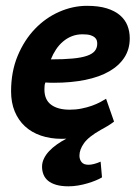

<svg xmlns="http://www.w3.org/2000/svg" viewBox="-20 -472 484 669"><path d="M377.4 -48.3Q367.2 -40.5 355.7 -33.4Q344.2 -26.4 331.1 -19.5Q288.6 4.4 272.7 26.9Q256.8 49.3 256.8 70.3Q256.8 83.5 264.2 92.8Q271.5 102.1 288.6 102.1Q296.9 102.1 307.4 99.4Q317.9 96.7 330.6 91.3L335.4 146Q326.7 151.4 313.7 156.7Q300.8 162.1 285.2 166.7Q269.5 171.4 252.4 174.3Q235.4 177.2 218.8 177.2Q193.8 177.2 176.3 172.1Q158.7 167 147.7 158Q136.7 148.9 131.6 136.2Q126.5 123.5 126.5 108.9Q126.5 94.2 133.1 80.6Q139.6 66.9 151.1 54.7Q162.6 42.5 178 31.5Q193.4 20.5 211.4 11.2Q207.5 11.2 203.4 11.5Q199.2 11.7 194.8 11.7Q155.3 11.7 122.6 0.5Q89.8 -10.7 66.9 -32Q43.9 -53.2 31.2 -84Q18.6 -114.7 18.6 -153.8Q18.6 -222.2 41.5 -277.3Q64.5 -332.5 101.8 -371.3Q139.2 -410.2 186.5 -430.9Q233.9 -451.7 283.2 -451.7Q323.7 -451.7 352.1 -442.9Q380.4 -434.1 398.2 -418.7Q416 -403.3 424.1 -382.8Q432.1 -362.3 432.1 -338.4Q432.1 -300.8 413.6 -272Q395 -243.2 360.6 -223.4Q326.2 -203.6 277.1 -193.6Q228 -183.6 167.5 -183.6Q160.6 -183.6 153.6 -183.8Q146.5 -184.1 138.2 -184.6Q135.7 -179.2 135.3 -172.4Q134.8 -165.5 134.8 -160.2Q134.8 -124.5 158 -107.2Q181.2 -89.8 223.1 -89.8Q244.6 -89.8 264.2 -93.8Q283.7 -97.7 300 -103.5Q316.4 -109.4 328.9 -116Q341.3 -122.6 349.6 -127.9ZM267.6 -352.5Q247.6 -352.5 230.7 -345.9Q213.9 -339.4 200 -327.6Q186 -315.9 175.3 -299.8Q164.6 -283.7 157.2 -265.1Q202.6 -265.1 233.4 -268.1Q264.2 -271 283.2 -277.6Q302.2 -284.2 310.5 -294.7Q318.8 -305.2 318.8 -319.8Q318.8 -324.7 317.4 -330.6Q315.9 -336.4 310.5 -341.3Q305.2 -346.2 295.2 -349.4Q285.2 -352.5 267.6 -352.5Z"/></svg>

Font: PT Astra Sans
Style: Bold Italic
Weight: 700
Italic angle: -16°
Designer: A.Korolkova, I. Chaeva
Foundry: ParaType Ltd
Version: Version 1.002W